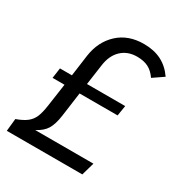

<svg xmlns="http://www.w3.org/2000/svg" viewBox="-162 -791 849 905"><g transform="rotate(30 263.0 -339.0)"><path d="M526 -595 469 -556Q449 -585 424 -597.5Q399 -610 363 -610Q312 -610 279 -579Q246 -548 238 -493L222 -380H430L421 -324H214L196 -193Q189 -143 172.5 -116Q156 -89 119 -70H436L416 0H5L12 -68Q48 -81 68 -96.5Q88 -112 98 -135Q108 -158 114 -199L132 -324H67L75 -380H140L156 -497Q168 -578 222 -628Q276 -678 361 -678Q416 -678 456.5 -657.5Q497 -637 526 -595Z"/></g></svg>

Font: Fira Sans Book
Style: Italic
Weight: 350
Italic angle: -8°
Designer: bBox Type GmbH & Carrois Corporate GbR & Edenspiekermann AG
Foundry: bBox Type GmbH & Carrois Corporate GbR & Edenspiekermann AG
Version: Version 4.301